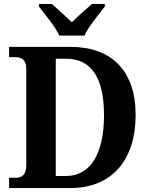

<svg xmlns="http://www.w3.org/2000/svg" viewBox="-20 -951 757 971"><path d="M280 -771H407C427 -816 481 -880 510 -918V-931H445C419 -907 371 -867 343 -838C315 -867 268 -907 242 -931H177V-918C206 -880 260 -816 280 -771ZM26 0H335C553 0 666 -150 666 -369C666 -596 542 -714 335 -714H26V-662H56C89 -662 113 -649 113 -602V-114C113 -69 91 -52 61 -52H26ZM313 -61H262V-654H314C440 -654 506 -561 506 -369C506 -177 440 -61 313 -61Z"/></svg>

Font: Noto Serif Myanmar SemiCondensed
Style: Bold
Weight: 700
Width: 4
Designer: Ben Mitchell and the Monotype Design Team
Foundry: Monotype Imaging Inc.
Version: Version 2.106